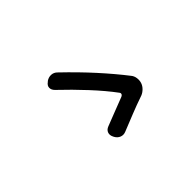

<svg xmlns="http://www.w3.org/2000/svg" viewBox="-82 -932 1164 1164"><g transform="rotate(-45 500.0 -350.0)"><path d="M749 -212Q743 -194 728.5 -179.5Q714 -165 697 -158Q633 -136 581 -115Q529 -94 471 -71Q451 -63 432 -70.5Q413 -78 402 -98L399 -104Q389 -124 395.5 -141.5Q402 -159 423 -167Q470 -185 515.5 -203Q561 -221 606 -238Q615 -242 617.5 -249.5Q620 -257 614 -264Q566 -329 495.5 -405Q425 -481 350 -552Q334 -568 334.5 -586Q335 -604 354 -617L358 -621Q377 -634 398.5 -633Q420 -632 436 -616Q528 -528 603.5 -444.5Q679 -361 737 -286Q749 -272 752 -251.5Q755 -231 749 -212Z"/></g></svg>

Font: Chiron GoRound TC M
Style: Regular
Weight: 500
Designer: Ryoko NISHIZUKA 西塚涼子 (kana, bopomofo & ideographs); Paul D. Hunt (Latin, Greek & Cyrillic); Sandoll Communications 산돌커뮤니
Foundry: Adobe
Version: Version 1.000;hotconv 1.1.1;makeotfexe 2.6.0